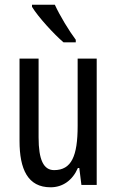

<svg xmlns="http://www.w3.org/2000/svg" viewBox="-20 -786 496 816"><path d="M213 -766H116V-757C142 -714 210 -640 250 -606H302V-617C274 -654 234 -720 213 -766ZM391 -537H310V-251C310 -123 284 -63 210 -63C165 -63 144 -107 144 -202V-537H63V-187C63 -67 98 10 195 10C246 10 288 -19 311 -72H317L326 0H391Z"/></svg>

Font: Noto Sans Ethiopic ExtCond
Style: Regular
Weight: 400
Width: 2
Designer: Monotype Design Team
Foundry: Monotype Imaging Inc.
Version: Version 2.102